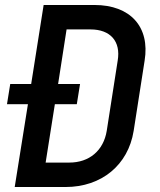

<svg xmlns="http://www.w3.org/2000/svg" viewBox="-20 -750 640 770"><path d="M39 0H243C387 0 494 -88 516 -225L560 -507C582 -642 503 -730 359 -730H155L105 -413H21L8 -332H92ZM163 -98 200 -332H288L301 -413H213L247 -632H343C423 -632 465 -584 452 -507L408 -225C395 -146 338 -98 258 -98Z"/></svg>

Font: JetBrains Mono SemiBold
Style: Italic
Weight: 472
Italic angle: -9°
Monospace: yes
Designer: Philipp Nurullin, Konstantin Bulenkov
Foundry: JetBrains
Version: Version 2.305